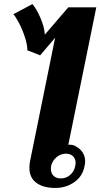

<svg xmlns="http://www.w3.org/2000/svg" viewBox="-20 -917 495 947"><path d="M125 -89Q125 -105 128 -121L252 -731L178 -644L115 -669Q115 -695 103.5 -731.5Q92 -768 75 -801Q58 -834 46 -847L140 -897Q162 -871 181 -825Q200 -779 201 -746L317 -881H455L317 -203Q342 -205 359 -192Q377 -182 388.5 -163.5Q400 -145 400 -121Q400 -110 397 -98Q388 -48 347 -19Q306 10 253 10Q193 10 159 -15.5Q125 -41 125 -89ZM351 -98Q353 -108 353 -113Q353 -134 340 -146.5Q327 -159 305 -159Q279 -159 258.5 -141.5Q238 -124 232 -98Q231 -94 231 -85Q231 -63 244 -50Q257 -37 280 -37Q307 -37 326.5 -54.5Q346 -72 351 -98Z"/></svg>

Font: Taviraj
Style: Bold Italic
Weight: 700
Italic angle: -12°
Designer: Katatrad Team
Foundry: CadsonDemak
Version: Version 1.001